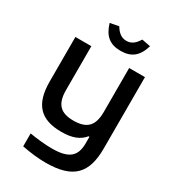

<svg xmlns="http://www.w3.org/2000/svg" viewBox="-211 -784 973 1095"><g transform="rotate(30 275.0 -236.0)"><path d="M516 -30V-500H412V-211C412 -120 375 -81 286 -81C200 -81 163 -120 163 -211V-500H58V-207C58 -58 120 9 259 9C331 9 376 -10 406 -47H412V-4C412 79 373 118 260 118C215 118 157 112 112 104V189C169 200 219 206 269 206C450 206 516 132 516 -30ZM187 -667 244 -678C265 -643 289 -626 320 -626C353 -626 375 -644 396 -678L453 -667C431 -593 391 -560 320 -560C249 -560 209 -593 187 -667Z"/></g></svg>

Font: LT Wave Text Medium
Style: Regular
Weight: 500
Designer: Daniel Lyons
Version: Version 2.5 (Glyphs App)